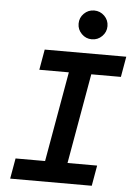

<svg xmlns="http://www.w3.org/2000/svg" viewBox="-61 -966 707 1012"><g transform="rotate(5 293.0 -460.5)"><path d="M31.7 0 50.8 -108.4H207L291 -585H134.8L153.8 -693.4H585.4L566.4 -585H409.7L325.7 -108.4H482.4L463.4 0ZM396 -769Q364.7 -769 342.3 -791.5Q319.8 -814 319.8 -845.2Q319.8 -877 342.3 -899.2Q364.7 -921.4 396 -921.4Q427.7 -921.4 450.2 -899.2Q472.7 -877 472.7 -845.2Q472.7 -814 450.2 -791.5Q427.7 -769 396 -769Z"/></g></svg>

Font: CaskaydiaCove NFP SemiBold
Style: Italic
Weight: 600
Italic angle: -10°
Designer: Aaron Bell
Foundry: Saja Typeworks
Version: Version 2111.001; VTT 6.35;Nerd Fonts 3.1.1